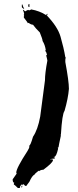

<svg xmlns="http://www.w3.org/2000/svg" viewBox="-20 -812 382 940"><path d="M120.1 -792H124V-777.8H122.1Q118.2 -777.8 118.2 -784.7Q120.1 -789.6 120.1 -792ZM86.9 -789.6H90.8Q90.8 -781.7 98.6 -768.6H96.7Q86.9 -774.4 86.9 -777.8ZM131.8 -766.1Q173.8 -758.8 206.1 -737.8Q206.1 -741.2 211.9 -745.1V-737.8H208Q262.7 -680.7 276.4 -632.3Q292 -578.6 299.8 -531.7H301.8L299.8 -520V-508.3Q317.4 -414.1 317.4 -377Q313.5 -329.6 295.9 -269Q284.2 -253.9 278.3 -154.3Q278.3 -151.9 276.4 -151.9Q276.4 -149.4 278.3 -149.4Q266.6 -95.7 266.6 -90.8L262.7 -88.9L264.6 -84Q255.4 -43.9 245.1 -43.9H243.2V-42Q249 -42 249 -37.1Q247.1 -34.7 233.4 -34.7V-32.2Q239.3 -32.2 239.3 -27.8Q238.8 -15.6 192.4 19Q179.2 19 170.9 26.4Q170.9 23.9 168.9 23.9Q149.4 39.1 149.4 42.5Q137.2 47.9 124 77.6L108.4 98.6Q100.1 98.6 96.7 89.4L88.9 94.2V89.4Q77.1 97.2 77.1 108.4H67.4Q50.8 91.8 47.9 91.8V86.9L49.8 82.5Q42 82.5 42 65.9L61.5 38.1L59.6 33.2Q59.6 11.7 114.3 -72.3Q124 -87.4 124 -95.7Q122.1 -95.7 122.1 -98.1Q128.9 -98.1 141.6 -142.6Q165 -176.8 176.8 -241.2L200.2 -418.9Q200.2 -453.6 211.9 -515.1Q211.9 -519 206.1 -541L210 -543.5Q208 -555.7 202.1 -562V-564.5Q202.1 -566.9 204.1 -566.9Q200.2 -592.8 188.5 -611.3Q188.5 -620.1 174.8 -653.3Q153.3 -674.3 141.6 -690.9Q131.8 -690.9 120.1 -700.2L116.2 -698.2Q116.2 -701.2 96.7 -726.1V-731Q96.7 -733.4 98.6 -733.4L96.7 -737.8V-740.2Q96.7 -742.7 98.6 -742.7Q96.2 -755.9 92.8 -761.2V-763.7H94.7L102.5 -756.8H104.5Q110.4 -761.2 118.2 -763.7L122.1 -761.2Q131.8 -763.7 131.8 -766.1ZM227.5 -30.3H231.4V-34.7Q227.5 -34.2 227.5 -30.3ZM88.9 96.7V101.1Q88.9 106 85 106V101.1Q85.4 96.7 88.9 96.7Z"/></svg>

Font: Mister Brush
Style: Regular
Weight: 400
Designer: GGBotNet
Foundry: GGBotNet
Version: 1.00